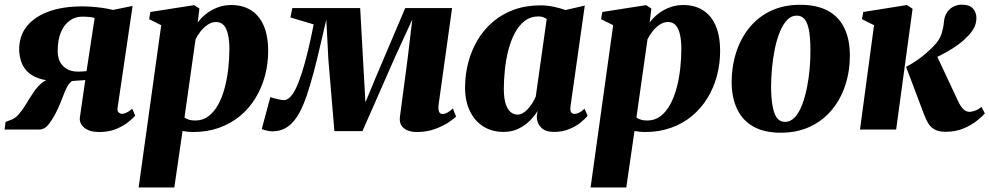

<svg xmlns="http://www.w3.org/2000/svg" viewBox="-36 -568 4339 842"><path d="M544 -91 557 -61Q549 -51 528 -33.8Q507 -16.5 474.5 -2.8Q442 11 399.5 11Q357 11 334.5 -7.2Q312 -25.5 314 -51L338 -217Q330.5 -216 319.8 -215.5Q309 -215 298.2 -214.2Q287.5 -213.5 279.5 -212.5Q266 -203 256.2 -183Q246.5 -163 237.5 -138.5Q228.5 -114 216.5 -88.5Q199 -51.5 179.8 -25.8Q160.5 0 136.5 0H-16L-11.5 -33.5L7 -40.5Q29.5 -47 47 -67.5Q64.5 -88 80.2 -114.5Q96 -141 113.2 -166.2Q130.5 -191.5 152 -207.8Q173.5 -224 204 -223L219.5 -212.5Q167 -212.5 133.5 -224.5Q100 -236.5 81.5 -256.8Q63 -277 55.8 -301.5Q48.5 -326 48 -349.5Q47.5 -410 81.5 -452.5Q115.5 -495 177.8 -517.5Q240 -540 324 -540Q343 -540 364.8 -538.5Q386.5 -537 410.5 -533.8Q434.5 -530.5 459.5 -524.5L545.5 -542L479.5 -94.5Q477.5 -79 485.5 -73.8Q493.5 -68.5 499 -68.5Q507 -68.5 519.2 -74.2Q531.5 -80 544 -91ZM343.5 -256 379 -489Q373.5 -491 364 -492.5Q354.5 -494 343.8 -494.5Q333 -495 324 -495Q293.5 -495 269.2 -477.2Q245 -459.5 231 -426.2Q217 -393 217 -345Q217 -301 241.5 -277.5Q266 -254 305 -254Q310 -254 317.2 -254.2Q324.5 -254.5 331.8 -255Q339 -255.5 343.5 -256Z M572 254 671 -457.5 618 -484 623.5 -515.5 815.5 -545.5 838.5 -530.5 831 -469Q845.5 -489.5 867.8 -507Q890 -524.5 918 -535.2Q946 -546 978.5 -546Q1028 -546 1064.2 -523.5Q1100.5 -501 1120.2 -456.2Q1140 -411.5 1140 -344Q1140 -287.5 1125.8 -234.8Q1111.5 -182 1084 -137.2Q1056.5 -92.5 1016.5 -59.2Q976.5 -26 924.5 -7.5Q872.5 11 810.5 11Q799.5 11 787.8 9.8Q776 8.5 764.5 6.5L728.5 254ZM773 -52.5Q781.5 -46.5 793 -43Q804.5 -39.5 820.5 -39.5Q853.5 -39.5 878.2 -58.2Q903 -77 920.5 -108.8Q938 -140.5 949 -181.2Q960 -222 965 -266.5Q970 -311 970 -354.5Q970 -388.5 964.2 -415.2Q958.5 -442 945.8 -456.8Q933 -471.5 911.5 -471.5Q892 -471.5 874.5 -459.5Q857 -447.5 843.2 -430Q829.5 -412.5 821.5 -395.5Z M1791 11Q1756 11 1734.8 -6Q1713.5 -23 1718 -57L1751.5 -310L1772 -482.5L1696.5 -318L1553.5 7H1430.5L1404 -308L1395 -482Q1380.5 -420.5 1366.8 -361Q1353 -301.5 1338.8 -248Q1324.5 -194.5 1309.5 -150.2Q1294.5 -106 1277.5 -74.5Q1254.5 -32 1225.2 -12Q1196 8 1158 8Q1150.5 8 1140.8 6.2Q1131 4.5 1122.8 2Q1114.5 -0.5 1112 -2.5L1149.5 -142Q1155 -140 1166.8 -136.8Q1178.5 -133.5 1191 -131.2Q1203.5 -129 1210.5 -129Q1214.5 -129 1218.5 -130.5Q1222.5 -132 1227 -134.8Q1231.5 -137.5 1236.2 -142.2Q1241 -147 1246 -153.5Q1261.5 -175.5 1275.5 -213Q1289.5 -250.5 1301.5 -294.8Q1313.5 -339 1323.2 -382.8Q1333 -426.5 1339.5 -461L1237.5 -491.5L1246 -532.5H1543.5L1560.5 -226.5L1566.5 -119L1611 -226.5L1741 -532.5H1946.5L1887.5 -109.5Q1885.5 -93.5 1887.5 -84.5Q1889.5 -75.5 1894 -71.8Q1898.5 -68 1904 -68Q1915 -68 1927.2 -75Q1939.5 -82 1950 -92.5L1964 -57Q1956 -48 1931.8 -31.8Q1907.5 -15.5 1871.5 -2.2Q1835.5 11 1791 11Z M2466 -102.5Q2463.5 -83.5 2468.5 -76Q2473.5 -68.5 2483.5 -68.5Q2492 -68.5 2502.5 -73.2Q2513 -78 2527.5 -91L2541 -60.5Q2531 -47.5 2510.5 -30.8Q2490 -14 2460.2 -1.8Q2430.5 10.5 2393 10.5Q2355.5 10.5 2336.8 -9Q2318 -28.5 2318 -57.5L2321.5 -81.5Q2309 -60.5 2287.8 -39Q2266.5 -17.5 2237.5 -3.5Q2208.5 10.5 2172.5 10.5Q2121 10.5 2083 -13.8Q2045 -38 2024.2 -81.8Q2003.5 -125.5 2003.5 -183.5Q2003.5 -240.5 2017.5 -293.8Q2031.5 -347 2058.5 -392.5Q2085.5 -438 2125.5 -472.2Q2165.5 -506.5 2218 -525.5Q2270.5 -544.5 2334 -544.5Q2364 -544.5 2393 -538.2Q2422 -532 2444 -524L2528.5 -543.5ZM2361.5 -484.5Q2356 -488.5 2347.2 -492.2Q2338.5 -496 2326 -496Q2290.5 -496 2264.8 -476Q2239 -456 2221.2 -422.2Q2203.5 -388.5 2193 -347Q2182.5 -305.5 2178 -261.5Q2173.5 -217.5 2173.5 -178Q2173.5 -138 2181.5 -113Q2189.5 -88 2203 -76.8Q2216.5 -65.5 2234 -65.5Q2245 -65.5 2256 -71.5Q2267 -77.5 2277.5 -88.5Q2288 -99.5 2297.2 -113.8Q2306.5 -128 2313.5 -144.5Z M2554 254 2653 -457.5 2600 -484 2605.5 -515.5 2797.5 -545.5 2820.5 -530.5 2813 -469Q2827.5 -489.5 2849.8 -507Q2872 -524.5 2900 -535.2Q2928 -546 2960.5 -546Q3010 -546 3046.2 -523.5Q3082.5 -501 3102.2 -456.2Q3122 -411.5 3122 -344Q3122 -287.5 3107.8 -234.8Q3093.5 -182 3066 -137.2Q3038.5 -92.5 2998.5 -59.2Q2958.5 -26 2906.5 -7.5Q2854.5 11 2792.5 11Q2781.5 11 2769.8 9.8Q2758 8.5 2746.5 6.5L2710.5 254ZM2755 -52.5Q2763.5 -46.5 2775 -43Q2786.5 -39.5 2802.5 -39.5Q2835.5 -39.5 2860.2 -58.2Q2885 -77 2902.5 -108.8Q2920 -140.5 2931 -181.2Q2942 -222 2947 -266.5Q2952 -311 2952 -354.5Q2952 -388.5 2946.2 -415.2Q2940.5 -442 2927.8 -456.8Q2915 -471.5 2893.5 -471.5Q2874 -471.5 2856.5 -459.5Q2839 -447.5 2825.2 -430Q2811.5 -412.5 2803.5 -395.5Z M3473 -547Q3545.5 -547 3593.8 -521.2Q3642 -495.5 3666.2 -446.2Q3690.5 -397 3691 -327.5Q3691.5 -258 3671.5 -196Q3651.5 -134 3612.5 -86.8Q3573.5 -39.5 3517 -12.8Q3460.5 14 3388 14Q3317 14 3269.2 -12.2Q3221.5 -38.5 3197.5 -87.8Q3173.5 -137 3172.5 -205Q3172.5 -276.5 3192.5 -338.5Q3212.5 -400.5 3251 -447.5Q3289.5 -494.5 3345.5 -520.8Q3401.5 -547 3473 -547ZM3458.5 -499.5Q3433.5 -499.5 3414.8 -479.2Q3396 -459 3382.8 -425.2Q3369.5 -391.5 3361.2 -350.2Q3353 -309 3349.2 -266.2Q3345.5 -223.5 3345.5 -186.5Q3346 -134.5 3352.5 -100.5Q3359 -66.5 3372 -50Q3385 -33.5 3405.5 -33.5Q3431 -33.5 3449.8 -53.8Q3468.5 -74 3481.5 -108Q3494.5 -142 3502.8 -183.5Q3511 -225 3514.8 -268Q3518.5 -311 3518 -348.5Q3518 -403 3511.5 -436.2Q3505 -469.5 3492 -484.5Q3479 -499.5 3458.5 -499.5Z M3735.5 0 3797 -457.5 3744 -484 3750 -515.5 3941.5 -546 3966 -529.5 3894 0ZM4110.5 10Q4081 10 4062.8 -0.2Q4044.5 -10.5 4034.2 -28Q4024 -45.5 4016 -67L3937.5 -275Q3961.5 -287.5 3982 -301.2Q4002.5 -315 4021 -330.8Q4039.5 -346.5 4056.5 -364Q4085 -392.5 4093.2 -420Q4101.5 -447.5 4103.5 -471Q4105.5 -497.5 4117.5 -514.5Q4129.5 -531.5 4146.5 -539.5Q4163.5 -547.5 4180.5 -547.5Q4216.5 -547.5 4231 -530.5Q4245.5 -513.5 4246 -491Q4246 -462.5 4233 -441Q4220 -419.5 4202.5 -404Q4187.5 -387.5 4164 -370.8Q4140.5 -354 4113.2 -338.8Q4086 -323.5 4058 -310.8Q4030 -298 4005.5 -289L4064 -341.5L4165.5 -124.5Q4177.5 -99.5 4189.5 -88.5Q4201.5 -77.5 4216 -77.5Q4225.5 -77.5 4240.2 -82.8Q4255 -88 4268 -99.5L4283 -70.5Q4272 -57.5 4248.2 -38.5Q4224.5 -19.5 4189.8 -4.8Q4155 10 4110.5 10Z"/></svg>

Font: Merriweather 72pt Black
Style: Italic
Weight: 900
Italic angle: -7.8°
Version: Version 2.101